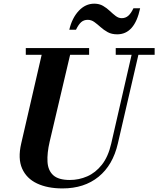

<svg xmlns="http://www.w3.org/2000/svg" viewBox="-20 -1012 862 1046"><path d="M458 -904Q437 -904 422.5 -891.5Q408 -879 394 -850H357.5Q372.5 -914 409 -953Q445.5 -992 493.5 -992Q521 -992 541.5 -980Q562 -968 578.5 -952.2Q595 -936.5 610.5 -924.8Q626 -913 643 -913Q664 -913 679 -926.2Q694 -939.5 707 -967H743.5Q713.5 -825 618.5 -825Q588 -825 566.5 -837Q545 -849 527.8 -864.5Q510.5 -880 494 -892Q477.5 -904 458 -904ZM120.5 -750H465.5V-713.5H362L250.5 -240Q236 -177.5 238.8 -130.5Q241.5 -83.5 270 -57.5Q298.5 -31.5 360.5 -31.5Q410 -31.5 455.2 -51.2Q500.5 -71 535 -114.5Q569.5 -158 586 -230L697 -713.5H610.5V-750H822.5V-713.5H734L622 -230Q595 -112.5 517 -49Q439 14.5 320.5 14.5Q239 14.5 181.8 -12.5Q124.5 -39.5 100.5 -93.8Q76.5 -148 95.5 -230L207 -713.5H120.5Z"/></svg>

Font: Bodoni* 06pt
Style: Bold Italic
Weight: 700
Italic angle: -13°
Version: Version 2.3